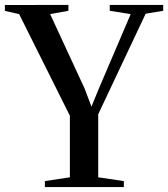

<svg xmlns="http://www.w3.org/2000/svg" viewBox="-36 -763 686 783"><path d="M249 -40V-291L42 -705.5L-16 -718.5V-742.5L243 -743V-719L168.5 -705.5L309 -402L337 -328L366 -399L497 -705.5L411.5 -719V-743H629.5V-719L558 -707L364.5 -297V-40L469 -24.5V0H147V-24.5Z"/></svg>

Font: Merriweather 120pt Medium
Style: Regular
Weight: 500
Version: Version 2.100